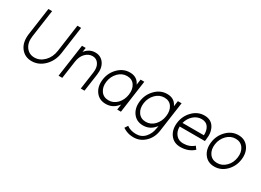

<svg xmlns="http://www.w3.org/2000/svg" viewBox="-27 -1520 3467 2551"><g transform="rotate(30 1707.0 -244.0)"><path d="M184 -700 125 -282Q107 -151 167 -70Q228 12 335 12Q442 12 526 -70Q567 -111 593 -163.5Q619 -216 628 -282L686 -700H629L571 -282Q556 -178 491 -113Q426 -48 344 -48Q261 -48 214 -113Q167 -178 182 -282L241 -700Z M1142 0 1180 -268Q1188 -323 1180 -367Q1172 -411 1148 -445Q1100 -512 1015 -512Q932 -512 873 -446Q870 -443 867.5 -439.5Q865 -436 862 -432L872 -500H815L744 0H801L839 -268Q851 -354 898 -402Q946 -452 1007 -452Q1068 -452 1101 -402Q1135 -351 1123 -268L1085 0Z M1714 -500 1702 -415Q1699 -421 1696 -427Q1693 -433 1690 -438Q1645 -512 1546 -512Q1445 -512 1369 -436Q1292 -359 1277 -250Q1262 -139 1316 -64Q1371 12 1472 12Q1571 12 1637 -62Q1642 -67 1647 -73Q1652 -79 1656 -85L1644 0H1701L1771 -500ZM1537 -452Q1615 -452 1653 -394Q1672 -366 1678.5 -329.5Q1685 -293 1679 -250Q1673 -207 1656 -171Q1639 -135 1612 -106Q1557 -48 1481 -48Q1403 -48 1362 -107Q1322 -165 1334 -250Q1346 -334 1403 -393Q1460 -452 1537 -452Z M2118 -512Q2017 -512 1941 -436Q1864 -359 1849 -250Q1834 -139 1888 -64Q1943 12 2044 12Q2143 12 2209 -62Q2214 -67 2219 -73Q2224 -79 2228 -85Q2227 -73 2225.5 -65.5Q2224 -58 2222 -46Q2216 -3 2199.5 33Q2183 69 2157 98Q2104 157 2022 157Q1979 157 1943 146.5Q1907 136 1878 114L1847 162Q1872 178 1898.5 189.5Q1925 201 1954 206.5Q1983 212 2014 212Q2114 212 2189 140Q2264 68 2279 -46L2343 -500H2286L2274 -415Q2271 -421 2268 -427Q2265 -433 2262 -438Q2217 -512 2118 -512ZM2109 -452Q2187 -452 2225 -394Q2244 -366 2250.5 -329.5Q2257 -293 2251 -250Q2245 -207 2228 -171Q2211 -135 2184 -106Q2129 -48 2053 -48Q1975 -48 1934 -107Q1894 -165 1906 -250Q1918 -334 1975 -393Q2032 -452 2109 -452Z M2862 -220 2866 -250Q2883 -363 2836 -438Q2790 -512 2690 -512Q2589 -512 2513 -436Q2436 -359 2421 -250Q2406 -139 2460 -64Q2515 12 2616 12Q2740 12 2821 -63L2788 -107Q2723 -48 2625 -48Q2555 -48 2514 -97Q2494 -121 2484 -152Q2474 -183 2475 -220ZM2681 -452Q2750 -452 2783 -404Q2816 -355 2812 -280H2484Q2504 -356 2557 -403Q2612 -452 2681 -452Z M3202 -452Q3280 -452 3321 -393Q3361 -335 3349 -250Q3343 -207 3326.5 -171.5Q3310 -136 3281 -107Q3224 -48 3146 -48Q3068 -48 3027 -107Q2987 -165 2999 -250Q3005 -293 3022.5 -328.5Q3040 -364 3068 -393Q3125 -452 3202 -452ZM3211 -512Q3110 -512 3034 -436Q2957 -359 2942 -250Q2927 -139 2981 -64Q3036 12 3137 12Q3239 12 3315 -64Q3391 -140 3406 -250Q3421 -361 3367 -436Q3312 -512 3211 -512Z"/></g></svg>

Font: Unageo
Style: Light-Italic
Weight: 300
Designer: Richard Sepsi
Foundry: Richard Sepsi
Version: Version 2.000